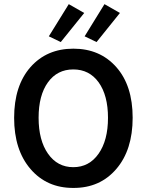

<svg xmlns="http://www.w3.org/2000/svg" viewBox="-20 -903 714 935"><path d="M392.1 -726.1 488.8 -882.8 564 -839.8 450.2 -698.2ZM217.8 -726.1 314.9 -882.8 390.1 -839.8 275.9 -698.2ZM460.4 -502Q415 -564.9 336.9 -564.9Q258.8 -564.9 213.4 -502Q168 -439 168 -329.6Q168 -219.7 213.9 -154.3Q259.8 -88.9 336.9 -88.9Q414.1 -88.9 460 -154.3Q505.9 -219.7 505.9 -329.1Q505.9 -438.5 460.4 -502ZM337.4 12.2Q208 12.7 128.4 -80.1Q48.8 -172.9 48.8 -329.1Q48.8 -485.4 128.4 -576.2Q208 -666 337.4 -666Q466.8 -666 546.4 -576.2Q626 -486.3 626 -329.6Q626 -172.9 546.4 -80.1Q466.8 12.7 337.4 12.2Z"/></svg>

Font: SourceSansPro-Semibold
Style: Regular
Weight: 600
Designer: Paul D. Hunt
Foundry: Adobe Systems Incorporated
Version: Version 2.020;PS 2.0;hotconv 1.0.86;makeotf.lib2.5.63406